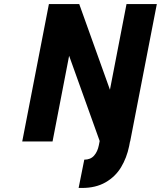

<svg xmlns="http://www.w3.org/2000/svg" viewBox="-20 -700 796 950"><path d="M222 -680H372L524 -256L606 -680H756L624 0H474L322 -424L240 0H90ZM369 230 397 90Q428 90 445.5 70Q463 50 469 19L495 -114H645L619 23Q607 81 579 127.5Q551 174 502.5 202Q454 230 386 230Z"/></svg>

Font: Teachers[wght] Italic
Style: Regular
Weight: 400
Designer: Alfredo Marco Pradil & Chank Diesel
Version: Version 1.000;Glyphs 3.1.2 (3151)